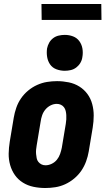

<svg xmlns="http://www.w3.org/2000/svg" viewBox="-20 -935 540 963"><path d="M207 8Q177 8 148 2Q119 -4 95 -19Q71 -34 55 -56.5Q39 -79 31 -107Q23 -135 23.5 -164.5Q24 -194 29 -225L49 -345Q53 -369 61.5 -394Q70 -419 85 -441Q100 -463 121 -480.5Q142 -498 166.5 -509Q191 -520 216 -524Q241 -528 266 -528Q296 -528 325 -522Q354 -516 378 -501Q402 -486 418.5 -463.5Q435 -441 442.5 -413Q450 -385 450 -355.5Q450 -326 445 -295L425 -175Q421 -151 412 -126Q403 -101 388 -79Q373 -57 352 -39.5Q331 -22 307 -11Q283 0 257.5 4Q232 8 207 8ZM208 -106Q224 -106 239.5 -113.5Q255 -121 265.5 -134Q276 -147 281.5 -163Q287 -179 290 -194L310 -314Q312 -325 312.5 -336Q313 -347 312.5 -357.5Q312 -368 309.5 -378.5Q307 -389 301 -397Q295 -405 285.5 -409.5Q276 -414 265 -414Q249 -414 234 -406.5Q219 -399 208 -386Q197 -373 191.5 -357Q186 -341 184 -326L164 -206Q162 -195 161 -184Q160 -173 161 -162.5Q162 -152 164 -141.5Q166 -131 172.5 -123Q179 -115 188 -110.5Q197 -106 208 -106ZM305 -580Q283 -580 263 -587.5Q243 -595 231.5 -611.5Q220 -628 216.5 -649Q213 -670 216 -692Q219 -707 226.5 -720.5Q234 -734 246.5 -743.5Q259 -753 274.5 -756.5Q290 -760 305 -760Q327 -760 346.5 -752.5Q366 -745 378 -728.5Q390 -712 393.5 -691Q397 -670 393 -648Q391 -633 383 -619.5Q375 -606 362.5 -596.5Q350 -587 335 -583.5Q320 -580 305 -580ZM189 -835 188 -915H488L489 -835Z"/></svg>

Font: Iosevka SS18 Heavy
Style: Italic
Weight: 900
Italic angle: -9°
Monospace: yes
Designer: Belleve Invis
Foundry: Belleve Invis
Version: Version 25.1.1; ttfautohint (v1.8.4)